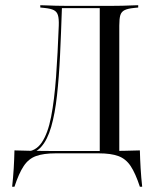

<svg xmlns="http://www.w3.org/2000/svg" viewBox="-20 -591 589 737"><path d="M193.5 -2.4Q146.8 -2.4 118.1 8.1Q89.5 18.5 71 46.4Q52.4 74.2 35.5 125.8H26.6Q30.6 89.5 32.7 54.8Q34.7 20.2 35.5 -13.7Q61.3 -12.9 98.4 -12.1Q135.5 -11.3 190.3 -11.3H422.6V-2.4ZM76.6 0V-8.9Q116.1 -8.9 139.9 -43.5Q163.7 -78.2 176.2 -142.7Q188.7 -207.3 195.2 -296Q201.6 -384.7 205.6 -492.7Q206.5 -519.4 202.4 -532.7Q198.4 -546 186.7 -552Q175 -558.1 150.8 -560.5L134.7 -562.1V-571Q145.2 -571 160.5 -570.2Q175.8 -569.4 195.2 -569Q214.5 -568.5 235.5 -568.5H243.5H400.8H408.9Q431.5 -568.5 450.4 -569Q469.4 -569.4 484.7 -570.2Q500 -571 510.5 -571V-562.1L494.4 -560.5Q470.2 -558.1 458.1 -552Q446 -546 441.9 -532.7Q437.9 -519.4 437.9 -492.7V-0.8L362.9 -6.5V-562.1L366.1 -559.7H212.9L217.7 -561.3Q214.5 -464.5 210.5 -379.4Q206.5 -294.4 198.8 -224.6Q191.1 -154.8 176.6 -104.4Q162.1 -54 137.9 -27Q113.7 0 76.6 0ZM329.8 -2.4 338.7 -11.3H362.1Q416.9 -11.3 454.4 -12.1Q491.9 -12.9 516.9 -13.7Q517.7 20.2 519.8 54.8Q521.8 89.5 525.8 125.8H516.9Q500 74.2 481.5 46.4Q462.9 18.5 434.3 8.1Q405.6 -2.4 358.9 -2.4Z"/></svg>

Font: Playfair 144pt SemiCondensed Light
Style: Regular
Weight: 300
Width: 4
Designer: Claus Eggers Sørensen
Foundry: Claus Eggers Sørensen
Version: Version 2.203